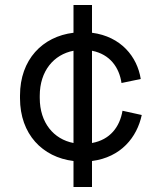

<svg xmlns="http://www.w3.org/2000/svg" viewBox="-20 -632 639 768"><path d="M274 116H348V12C464 -3 528 -83 547 -172L470 -189C459 -124 420 -73 348 -60V-429C420 -415 457 -362 466 -300L543 -316C529 -405 464 -486 348 -501V-612H274V-501C150 -486 60 -394 60 -250V-239C60 -95 150 -3 274 12ZM139 -240V-249C139 -348 195 -414 274 -429V-60C195 -75 139 -141 139 -240Z"/></svg>

Font: Meta Space
Style: Regular
Weight: 400
Designer: Meta Pool / Florian Karsten
Foundry: Meta Pool / Florian Karsten
Version: Version 2.000;Glyphs 3.1.1 (3137)